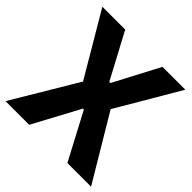

<svg xmlns="http://www.w3.org/2000/svg" viewBox="-189 -851 998 998"><g transform="rotate(45 310.5 -351.5)"><path d="M-4 0 209 -357 5 -703H173L307 -452H315L447 -703H615L412 -357L625 0H451L315 -257H308L170 0Z"/></g></svg>

Font: Ruda SemiBold
Style: Bold
Weight: 900
Designer: Mariela Monsalve and Angelina Sanchez
Foundry: Mariela Monsalve and Angelina Sanchez
Version: Version 2.000